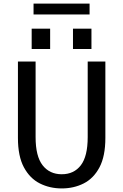

<svg xmlns="http://www.w3.org/2000/svg" viewBox="-20 -1045 690 1076"><path d="M326 11Q259 11 203.2 -17Q147.5 -45 114 -107.2Q80.5 -169.5 80.5 -272V-700H179.5V-276.5Q179.5 -169 218.8 -118.8Q258 -68.5 326 -68.5Q394.5 -68.5 433 -118.8Q471.5 -169 471.5 -276.5V-700H570.5V-272Q570.5 -169.5 537.5 -107.2Q504.5 -45 449 -17Q393.5 11 326 11ZM157.5 -884.5H261V-770.5H157.5ZM389 -884.5H492.5V-770.5H389ZM168 -964V-1025H482V-964Z"/></svg>

Font: Trispace
Style: Regular
Weight: 400
Designer: Tyler Finck
Foundry: Etcetera Type Company
Version: Version 1.210; ttfautohint (v1.8.3)